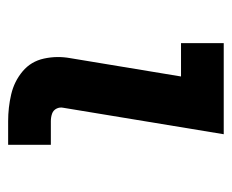

<svg xmlns="http://www.w3.org/2000/svg" viewBox="-69 -501 570 472"><g transform="rotate(90 216.0 -265.0)"><path d="M278 0H336V-105H278Q268 -105 259.5 -108Q251 -111 247 -119Q243 -127 245 -136L310 -530H86V-425H168L123 -153Q117 -120 124 -88Q131 -56 155.5 -35.5Q180 -15 212 -7.5Q244 0 278 0Z"/></g></svg>

Font: Iosevka Sparkle
Style: Bold Italic
Weight: 700
Italic angle: -9°
Designer: Belleve Invis
Foundry: Belleve Invis
Version: Version 4.5.0; ttfautohint (v1.8.3)